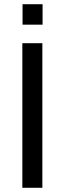

<svg xmlns="http://www.w3.org/2000/svg" viewBox="-20 -891 307 911"><path d="M87 -774V-871H182V-774ZM86 0V-686H181V0Z"/></svg>

Font: Archivo
Style: Regular
Weight: 400
Designer: Hector Gatti
Foundry: Omnibus-Type
Version: Version 2.001